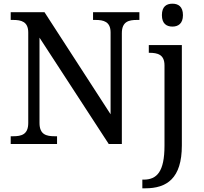

<svg xmlns="http://www.w3.org/2000/svg" viewBox="-20 -780 1103 1040"><path d="M914 -636C945 -636 971 -652 971 -698C971 -745 945 -760 914 -760C882 -760 857 -745 857 -698C857 -652 882 -636 914 -636ZM38 0H289V-42H276C231 -42 194 -51 194 -114V-576L569 0H640V-600C640 -663 677 -672 722 -672H735V-714H484V-672H497C541 -672 579 -663 579 -604V-161L221 -714H38V-672H51C95 -672 133 -663 133 -604V-114C133 -51 96 -42 51 -42H38ZM751 240H767C883 240 965 187 965 8V-536H786V-494H789C833 -494 871 -485 871 -426V9C871 150 830 193 758 193H751Z"/></svg>

Font: Noto Serif Thai
Style: Regular
Weight: 400
Designer: Monotype Design Team
Foundry: Monotype Imaging Inc.
Version: Version 1.901